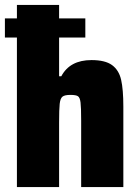

<svg xmlns="http://www.w3.org/2000/svg" viewBox="-23 -763 568 783"><path d="M480 -328V0H308V-271Q308 -325 305.5 -345Q303 -365 295 -370.5Q287 -376 264 -376Q241 -376 232 -369Q223 -362 220.5 -340Q218 -318 218 -263V0H46V-610H-3V-688H46V-743H218V-688H325V-610H218V-452H227Q262 -518 350 -518Q406 -518 434 -497.5Q462 -477 471 -437.5Q480 -398 480 -328Z"/></svg>

Font: Saira Semi Condensed ExtraBold
Style: Regular
Weight: 800
Width: 4
Designer: Hector Gatti with collaboration of the Omnibus-Type team
Foundry: Omnibus-Type
Version: Version 1.001; ttfautohint (v1.8)